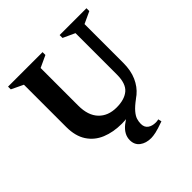

<svg xmlns="http://www.w3.org/2000/svg" viewBox="-211 -772 1129 1129"><g transform="rotate(-45 353.5 -207.0)"><path d="M346.7 15.6Q275.1 15.6 219.7 -7.4Q164.2 -30.4 132.7 -78.8Q101.1 -127.1 101.1 -202.6V-554L27.1 -589.3V-612H314V-588.3L240 -554V-240.9Q240 -159.5 280.9 -116.6Q321.7 -73.6 392.1 -73.6Q457.9 -73.6 493.9 -103.9Q530 -134.2 530 -209.9V-554L456 -588V-612H679.1V-588.3L605.1 -554V-231.7Q605.1 -167.6 584.2 -120.8Q563.4 -73.9 526.9 -43.6Q490.5 -13.4 444.4 1.1Q398.2 15.6 346.7 15.6ZM408.9 197.5Q365.9 197.5 338.2 176.5Q310.5 155.5 310.5 116.9Q310.5 69.5 356.6 32.2Q402.6 -5 495.4 -43.1L509.1 -30Q471.7 -2.4 453.6 19Q435.4 40.4 429.8 58.4Q424.2 76.4 424.2 94.8Q424.2 123.6 443.3 137.6Q462.4 151.6 492.5 151.6Q497.7 151.6 503.7 150.9Q509.6 150.1 515.6 148.6L520.6 169.9Q473.1 187 448.9 192.3Q424.6 197.5 408.9 197.5Z"/></g></svg>

Font: Ancizar Serif Light
Style: Regular
Weight: 300
Designer: Cesar Puertas, Viviana Monsalve, Julian Moncada, Julian Prieto, Jose Castro, Felipe Aragon, Mariel Hernandez, Sara Alarc
Version: Version 8.100